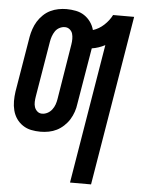

<svg xmlns="http://www.w3.org/2000/svg" viewBox="-53 -570 606 827"><g transform="rotate(5 250.0 -156.5)"><path d="M281 215 381 -388Q368 -381 353 -376Q338 -371 324 -369L283 -125Q281 -108 275 -90.5Q269 -73 259.5 -57.5Q250 -42 235.5 -28.5Q221 -15 205 -7Q189 1 171 4.5Q153 8 135 8Q114 8 94.5 4Q75 0 58.5 -11Q42 -22 31 -38Q20 -54 15 -73.5Q10 -93 10 -113.5Q10 -134 13 -155L53 -395Q56 -412 62 -429.5Q68 -447 77.5 -462.5Q87 -478 101 -491.5Q115 -505 131.5 -513Q148 -521 166 -524.5Q184 -528 201 -528Q222 -528 242 -524Q262 -520 278 -509.5Q294 -499 305.5 -483Q317 -467 322 -448Q348 -456 369.5 -476Q391 -496 403 -520H494L372 215ZM135 -70Q147 -70 158.5 -76Q170 -82 178 -92.5Q186 -103 190 -114.5Q194 -126 196 -138L235 -378Q237 -390 237 -402Q237 -414 234 -424.5Q231 -435 222 -442.5Q213 -450 201 -450Q189 -450 177.5 -444Q166 -438 159 -427.5Q152 -417 148 -405.5Q144 -394 142 -382L102 -142Q100 -130 99.5 -118Q99 -106 102.5 -95.5Q106 -85 114.5 -77.5Q123 -70 135 -70Z"/></g></svg>

Font: Iosevka Semibold Oblique
Style: Regular
Weight: 600
Italic angle: -9°
Monospace: yes
Designer: Belleve Invis
Foundry: Belleve Invis
Version: Version 32.5.0; ttfautohint (v1.8.4)